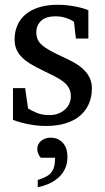

<svg xmlns="http://www.w3.org/2000/svg" viewBox="-20 -514 438 802"><path d="M363.8 -145Q363.8 -108.4 350.6 -79.1Q337.4 -49.8 313 -29.5Q288.6 -9.3 252.9 1.5Q217.3 12.2 172.9 12.2Q149.9 12.2 128.2 9.5Q106.4 6.8 88.1 2.7Q69.8 -1.5 55.7 -5.9Q41.5 -10.3 34.2 -13.2V-146H85L97.2 -61Q112.3 -51.3 134.5 -42.2Q156.7 -33.2 186 -33.2Q207.5 -33.2 224.1 -39.8Q240.7 -46.4 252.2 -57.1Q263.7 -67.9 269.8 -81.8Q275.9 -95.7 275.9 -110.8Q275.9 -131.8 267.6 -146.7Q259.3 -161.6 243.7 -173.6Q228 -185.5 205.3 -196.8Q182.6 -208 153.8 -222.2Q126.5 -235.4 105.5 -248.3Q84.5 -261.2 70.1 -276.1Q55.7 -291 48.3 -308.8Q41 -326.7 41 -349.1Q41 -382.3 53 -409.2Q64.9 -436 87.9 -454.8Q110.8 -473.6 144.3 -483.9Q177.7 -494.1 221.2 -494.1Q243.2 -494.1 263.2 -491.7Q283.2 -489.3 299.8 -485.8Q316.4 -482.4 329.1 -478.5Q341.8 -474.6 349.1 -471.2V-353H296.9L289.1 -422.9Q278.3 -431.2 257.3 -438.5Q236.3 -445.8 212.9 -445.8Q171.4 -445.8 151.6 -427Q131.8 -408.2 131.8 -378.9Q131.8 -361.8 137.5 -349.1Q143.1 -336.4 156 -325.2Q168.9 -314 190.2 -302.2Q211.4 -290.5 243.2 -275.9Q269.5 -264.2 291.5 -251.5Q313.5 -238.8 329.6 -223.1Q345.7 -207.5 354.7 -188.5Q363.8 -169.4 363.8 -145ZM261.7 142.1Q261.7 168 252.4 189Q243.2 210 226.6 225.6Q210 241.2 187.3 252Q164.6 262.7 137.7 268.1V237.8Q157.7 231.4 171.4 224.4Q185.1 217.3 193.6 207Q202.1 196.8 206.1 181.9Q210 167 210 145H150.9Q149.9 144 147.2 141.1Q144.5 138.2 142.1 133.3Q139.6 128.4 137.7 122.1Q135.7 115.7 135.7 107.9Q135.7 97.7 140.1 88.9Q144.5 80.1 152.3 74Q160.2 67.9 169.9 64.5Q179.7 61 190.9 61Q222.7 61 242.2 82.3Q261.7 103.5 261.7 142.1Z"/></svg>

Font: Charis SIL Eur
Style: Regular
Weight: 400
Foundry: SIL International
Version: Version 5.000